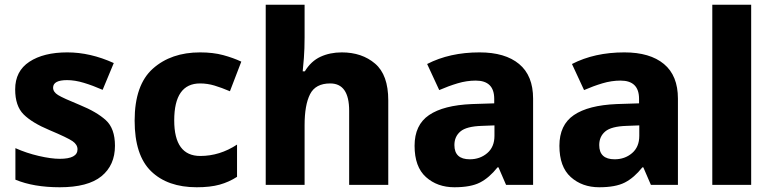

<svg xmlns="http://www.w3.org/2000/svg" viewBox="-20 -780 3262 810"><path d="M465 -165Q465 -238 426.5 -273Q388 -308 317 -337Q246 -366 225 -379Q204 -392 204 -410Q204 -442 263 -442Q296 -442 334 -430.5Q372 -419 413 -401L460 -514Q361 -559 264 -559Q164 -559 104 -519.5Q44 -480 44 -403Q44 -333 79.5 -297.5Q115 -262 189 -231Q265 -199 286 -184.5Q307 -170 307 -150Q307 -110 232 -110Q196 -110 144 -122Q92 -134 45 -155V-22Q122 10 232 10Q351 10 408 -36.5Q465 -83 465 -165Z M810 10Q867 10 906.5 -1Q946 -12 980 -34V-170Q907 -122 825 -122Q715 -122 715 -272Q715 -428 824 -428Q855 -428 885 -419Q915 -410 950 -395L998 -520Q964 -536 921.5 -547.5Q879 -559 824 -559Q702 -559 625 -490.5Q548 -422 548 -271Q548 -125 617.5 -57.5Q687 10 810 10Z M1265 -760H1101V0H1265V-252Q1265 -337 1288 -382.5Q1311 -428 1373 -428Q1453 -428 1453 -313V0H1618V-357Q1618 -464 1562.5 -511.5Q1507 -559 1422 -559Q1372 -559 1332 -540.5Q1292 -522 1266 -479H1257Q1259 -496 1262 -535Q1265 -574 1265 -622Z M2066 -251V-207Q2066 -160 2035.5 -134Q2005 -108 1962 -108Q1897 -108 1897 -168Q1897 -204 1922.5 -225.5Q1948 -247 2013 -249ZM2003 -559Q1877 -559 1782 -510L1833 -400Q1872 -417 1910.5 -428.5Q1949 -440 1987 -440Q2065 -440 2065 -363V-344L1971 -341Q1851 -336 1790 -294.5Q1729 -253 1729 -165Q1729 -76 1777 -33Q1825 10 1897 10Q1966 10 2005 -10Q2044 -30 2079 -74H2083L2115 0H2229V-364Q2229 -461 2170 -510Q2111 -559 2003 -559Z M2677 -251V-207Q2677 -160 2646.5 -134Q2616 -108 2573 -108Q2508 -108 2508 -168Q2508 -204 2533.5 -225.5Q2559 -247 2624 -249ZM2614 -559Q2488 -559 2393 -510L2444 -400Q2483 -417 2521.5 -428.5Q2560 -440 2598 -440Q2676 -440 2676 -363V-344L2582 -341Q2462 -336 2401 -294.5Q2340 -253 2340 -165Q2340 -76 2388 -33Q2436 10 2508 10Q2577 10 2616 -10Q2655 -30 2690 -74H2694L2726 0H2840V-364Q2840 -461 2781 -510Q2722 -559 2614 -559Z M3149 0H2985V-760H3149Z"/></svg>

Font: Noto Sans UI Extra
Style: Regular
Weight: 800
Designer: Monotype Design Team
Foundry: Monotype Imaging Inc.
Version: Version 1.901